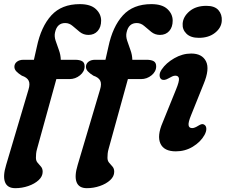

<svg xmlns="http://www.w3.org/2000/svg" viewBox="-28 -740 1122 954"><path d="M43.5 -408Q43.5 -423.5 56 -433.2Q68.5 -443 89 -443H140.5L155 -507Q176 -607.5 227 -663.5Q278 -719.5 368.5 -719.5Q422 -719.5 448.2 -695Q474.5 -670.5 474.5 -637.5Q474.5 -605 457.2 -585.8Q440 -566.5 411.5 -566.5Q387 -566.5 368.5 -581.2Q350 -596 333.2 -610.8Q316.5 -625.5 296 -625.5Q255.5 -625.5 245.5 -579Q241 -560.5 248.2 -538.2Q255.5 -516 264.5 -491.8Q273.5 -467.5 274 -443H345Q367.5 -443 380 -436Q392.5 -429 392.5 -410.5Q392.5 -384.5 369.5 -365.8Q346.5 -347 317 -347H252L156.5 -1.5Q152.5 12 151.5 23.2Q150.5 34.5 150.5 44Q150.5 59 158.8 68.5Q167 78 175.5 87.8Q184 97.5 184 113.5Q184 136.5 164 155Q144 173.5 112.8 184.2Q81.5 195 48 195Q8.5 195 -3 165Q-14.5 135 2.5 79.5L113.5 -294.5Q122.5 -323.5 114.2 -339.5Q106 -355.5 80.5 -364Q63.5 -374.5 53.5 -385Q43.5 -395.5 43.5 -408ZM399 -408Q399 -423.5 411.5 -433.2Q424 -443 444.5 -443H496L510.5 -507Q531.5 -607.5 582.5 -663.5Q633.5 -719.5 724 -719.5Q777.5 -719.5 803.8 -695Q830 -670.5 830 -637.5Q830 -605 812.8 -585.8Q795.5 -566.5 767 -566.5Q742.5 -566.5 724 -581.2Q705.5 -596 688.8 -610.8Q672 -625.5 651.5 -625.5Q611 -625.5 601 -579Q596.5 -560.5 603.8 -538.2Q611 -516 620 -491.8Q629 -467.5 629.5 -443H700.5Q723 -443 735.5 -436Q748 -429 748 -410.5Q748 -384.5 725 -365.8Q702 -347 672.5 -347H607.5L512 -1.5Q508 12 507 23.2Q506 34.5 506 44Q506 59 514.2 68.5Q522.5 78 531 87.8Q539.5 97.5 539.5 113.5Q539.5 136.5 519.5 155Q499.5 173.5 468.2 184.2Q437 195 403.5 195Q364 195 352.5 165Q341 135 358 79.5L469 -294.5Q478 -323.5 469.8 -339.5Q461.5 -355.5 436 -364Q419 -374.5 409 -385Q399 -395.5 399 -408ZM960 -552Q919.5 -552 898.5 -572.5Q877.5 -593 879.5 -622Q881.5 -657 913.5 -684Q945.5 -711 997.5 -711Q1038.5 -711 1057.2 -689.8Q1076 -668.5 1074 -636.5Q1072 -602 1040.5 -577Q1009 -552 960 -552ZM921 -166.5Q907 -132.5 909 -118Q911 -103.5 927 -103.5Q939 -103.5 958.5 -116Q967 -121.5 974.2 -123Q981.5 -124.5 989 -119Q997 -113 997.2 -99.8Q997.5 -86.5 988 -69Q968.5 -34.5 930.2 -11.2Q892 12 845.5 12Q787 12 769.2 -26.5Q751.5 -65 780 -131L846.5 -295Q863 -335 861.2 -349.5Q859.5 -364 843 -364Q835.5 -364 827.5 -360.2Q819.5 -356.5 809 -350.5Q787 -338 774.5 -345.5Q765.5 -351.5 765 -365.2Q764.5 -379 775.5 -395Q797 -427 837.8 -450.5Q878.5 -474 922 -474Q976 -474 995.5 -435.5Q1015 -397 983.5 -322Z"/></svg>

Font: Fraunces 9pt SuperSoft SemiBold
Style: Italic
Weight: 600
Italic angle: -16°
Version: Version 1.000;[0bf87f6ff]